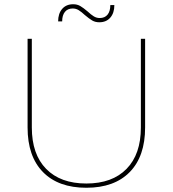

<svg xmlns="http://www.w3.org/2000/svg" viewBox="-20 -882 814 905"><path d="M387 -17Q509 -17 576.5 -86Q644 -155 644 -281V-699H664V-281Q664 -145 591.5 -71Q519 3 387 3Q255 3 182.5 -71Q110 -145 110 -281V-699H130V-281Q130 -155 197.5 -86Q265 -17 387 -17ZM448 -777Q429 -777 414.5 -785.5Q400 -794 380 -811Q364 -826 351 -834Q338 -842 323 -842Q299 -842 286 -826Q273 -810 273 -781H254Q254 -818 273 -840Q292 -862 325 -862Q344 -862 358.5 -853.5Q373 -845 393 -828Q409 -813 422 -805Q435 -797 450 -797Q474 -797 487 -813Q500 -829 500 -858H519Q519 -821 500 -799Q481 -777 448 -777Z"/></svg>

Font: Gontserrat Thin
Style: Regular
Weight: 250
Designer: Julieta Ulanovsky
Foundry: Julieta Ulanovsky
Version: Version 6.001